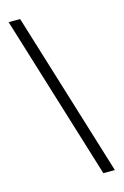

<svg xmlns="http://www.w3.org/2000/svg" viewBox="-145 -867 714 1110"><g transform="rotate(-15 212.5 -311.5)"><path d="M398 181 95 -804H26L329 181Z"/></g></svg>

Font: GenKiMin2 TW H
Style: Regular
Weight: 900
Version: Version 2.100;PS 2.1;hotconv 16.6.51;makeotf.lib2.5.65220 DE